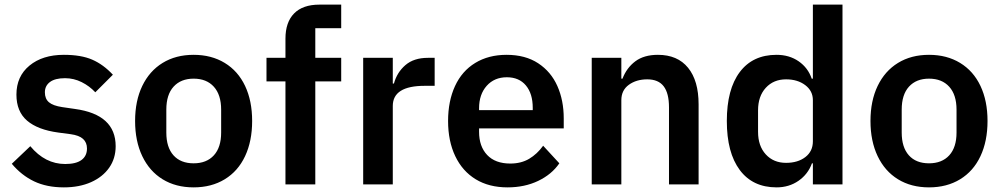

<svg xmlns="http://www.w3.org/2000/svg" viewBox="-20 -797 4332 830"><path d="M31 -89 111 -165Q175 -88 262 -88Q309 -88 332.5 -105.5Q356 -123 356 -155Q356 -181 339 -196.5Q322 -212 285 -217L232 -224Q143 -236 97 -275.5Q51 -315 51 -388Q51 -467 107.5 -513.5Q164 -560 256 -560Q331 -560 379 -539Q427 -518 468 -474L392 -398Q367 -425 333 -442Q299 -459 261 -459Q218 -459 196 -442.5Q174 -426 174 -398Q174 -370 191.5 -355Q209 -340 249 -334L304 -326Q480 -302 480 -165Q480 -112 452 -72Q424 -32 373.5 -9.5Q323 13 256 13Q182 13 127.5 -13Q73 -39 31 -89Z M564 -274Q564 -361 595 -425.5Q626 -490 683 -525Q740 -560 817 -560Q894 -560 951.5 -525Q1009 -490 1039.5 -425.5Q1070 -361 1070 -274Q1070 -187 1039.5 -122Q1009 -57 951.5 -22Q894 13 817 13Q740 13 683 -22Q626 -57 595 -122Q564 -187 564 -274ZM936 -224V-323Q936 -387 904.5 -422Q873 -457 817 -457Q762 -457 730.5 -422.5Q699 -388 699 -323V-224Q699 -160 730 -125.5Q761 -91 817 -91Q873 -91 904.5 -125.5Q936 -160 936 -224Z M1214 0V-445H1132V-547H1214V-630Q1214 -701 1251.5 -739Q1289 -777 1361 -777H1455V-675H1343V-547H1455V-445H1343V0Z M1550 0V-547H1678V-436H1683Q1696 -484 1732.5 -515.5Q1769 -547 1830 -547H1859V-426H1816Q1678 -426 1678 -339V0Z M1917 -274Q1917 -360 1947 -425Q1977 -490 2034.5 -525Q2092 -560 2170 -560Q2251 -560 2306.5 -523.5Q2362 -487 2389.5 -425Q2417 -363 2417 -285V-242H2051V-227Q2051 -164 2086 -127Q2121 -90 2186 -90Q2233 -90 2267.5 -110.5Q2302 -131 2328 -167L2398 -91Q2365 -43 2306.5 -15Q2248 13 2174 13Q2094 13 2036.5 -22Q1979 -57 1948 -122Q1917 -187 1917 -274ZM2051 -321H2283V-331Q2283 -392 2253.5 -427.5Q2224 -463 2171 -463Q2117 -463 2084 -426Q2051 -389 2051 -329Z M2538 0V-547H2666V-457H2671Q2689 -504 2726.5 -532Q2764 -560 2824 -560Q2909 -560 2954.5 -504Q3000 -448 3000 -346V0H2872V-333Q2872 -394 2849 -424Q2826 -454 2778 -454Q2731 -454 2698.5 -430.5Q2666 -407 2666 -364V0Z M3122 -274Q3122 -411 3178 -485.5Q3234 -560 3337 -560Q3392 -560 3432.5 -532Q3473 -504 3489 -457H3494V-777H3622V0H3494V-91H3490Q3473 -44 3432 -15.5Q3391 13 3337 13Q3234 13 3178 -62Q3122 -137 3122 -274ZM3494 -186V-364Q3494 -404 3461 -429Q3428 -454 3378 -454Q3324 -454 3290.5 -417.5Q3257 -381 3257 -320V-227Q3257 -166 3290.5 -129.5Q3324 -93 3378 -93Q3429 -93 3461.5 -118Q3494 -143 3494 -186Z M3743 -274Q3743 -361 3774 -425.5Q3805 -490 3862 -525Q3919 -560 3996 -560Q4073 -560 4130.5 -525Q4188 -490 4218.5 -425.5Q4249 -361 4249 -274Q4249 -187 4218.5 -122Q4188 -57 4130.5 -22Q4073 13 3996 13Q3919 13 3862 -22Q3805 -57 3774 -122Q3743 -187 3743 -274ZM4115 -224V-323Q4115 -387 4083.5 -422Q4052 -457 3996 -457Q3941 -457 3909.5 -422.5Q3878 -388 3878 -323V-224Q3878 -160 3909 -125.5Q3940 -91 3996 -91Q4052 -91 4083.5 -125.5Q4115 -160 4115 -224Z"/></svg>

Font: IBM Plex Sans JP SemiBold
Style: Regular
Weight: 600
Designer: Mike Abbink; Paul van der Laan; Pieter van Rosmalen; Wujin Sim; Yejin Wi; Jinhee Kim; Boomi Park; Yona Kim; Kichan Ma
Foundry: Sandoll Inc.
Version: Version 1.001